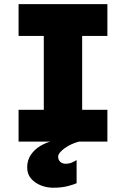

<svg xmlns="http://www.w3.org/2000/svg" viewBox="-20 -674 600 914"><path d="M188.5 0V-654.3H371.1V0ZM68.4 0V-151.4H491.2V0ZM68.4 -502.9V-654.3H491.2V-502.9ZM233.4 219.7Q204.1 219.7 175.8 209Q147.5 198.2 128.4 176.8Q109.4 155.3 109.4 123Q109.4 88.9 126.5 63.5Q143.6 38.1 169.9 22Q196.3 5.9 223.6 -1H360.4Q332 5.9 308.1 19Q284.2 32.2 270.5 46.4Q256.8 60.5 256.8 71.3Q256.8 86.9 266.6 96.2Q276.4 105.5 292 105.5Q308.6 105.5 321.3 100.1Q334 94.7 344.7 87.9V198.2Q335 203.1 304.7 211.4Q274.4 219.7 233.4 219.7Z"/></svg>

Font: Sen ExtraBold
Style: Regular
Weight: 800
Version: Version 2.000;gftools[0.9.31]